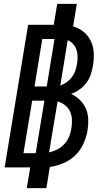

<svg xmlns="http://www.w3.org/2000/svg" viewBox="-20 -863 540 990"><path d="M118 107 136 0H4L125 -735H257L275 -843H376L357 -727Q388 -718 412 -698Q436 -678 449 -650Q462 -622 463.5 -589Q465 -556 459 -523Q455 -500 447.5 -477.5Q440 -455 425 -435.5Q410 -416 390 -401.5Q370 -387 347 -379Q372 -367 392 -347.5Q412 -328 423 -302.5Q434 -277 435 -247.5Q436 -218 431 -188Q425 -154 409.5 -120.5Q394 -87 367.5 -61.5Q341 -36 306.5 -21.5Q272 -7 237 -2L219 107ZM221 -417 261 -662H198L158 -417ZM291 -422Q308 -428 323.5 -439Q339 -450 350.5 -465Q362 -480 368 -497.5Q374 -515 377 -533Q380 -551 380 -570Q380 -589 374.5 -606Q369 -623 357 -636Q345 -649 329 -656ZM101 -73H164L209 -344H146ZM233 -77Q255 -82 275.5 -92.5Q296 -103 312 -120.5Q328 -138 336.5 -159Q345 -180 348 -202Q352 -224 351 -246.5Q350 -269 341 -288.5Q332 -308 315 -321Q298 -334 277 -340Z"/></svg>

Font: Iosevka Semibold Oblique
Style: Regular
Weight: 600
Italic angle: -9°
Monospace: yes
Designer: Belleve Invis
Foundry: Belleve Invis
Version: Version 32.5.0; ttfautohint (v1.8.4)